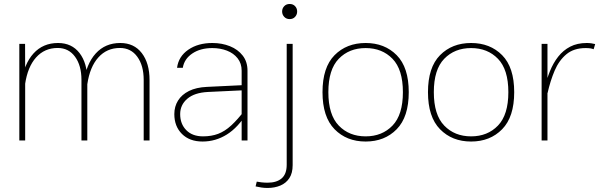

<svg xmlns="http://www.w3.org/2000/svg" viewBox="-20 -703 3019 961"><path d="M76.7 -483.4V0H106V-332L105.5 -483.4ZM417 -302.2Q417 -386.7 378.2 -437.3Q339.4 -487.8 270.5 -487.8Q195.3 -487.8 147.7 -435.5Q100.1 -383.3 85.9 -285.6L105.5 -281.2Q118.2 -368.2 160.6 -415.5Q203.1 -462.9 268.6 -462.9Q323.7 -462.9 355.7 -418.9Q387.7 -375 387.7 -303.2V0H417ZM728.5 -302.2Q728.5 -386.7 689.7 -437.3Q650.9 -487.8 582 -487.8Q506.8 -487.8 459.2 -435.5Q411.6 -383.3 397.5 -285.6L417 -281.2Q429.7 -368.2 472.2 -415.5Q514.6 -462.9 580.1 -462.9Q635.3 -462.9 667.2 -418.9Q699.2 -375 699.2 -303.2V0H728.5Z M1218.8 -349.1Q1218.8 -394 1194.8 -424.8Q1170.9 -455.6 1130.9 -471.7Q1090.8 -487.8 1043 -487.8Q971.2 -487.8 922.4 -454.1Q873.5 -420.4 866.2 -363.8H895Q902.3 -408.2 942.6 -435.3Q982.9 -462.4 1042.5 -462.4Q1082.5 -462.4 1116 -449.5Q1149.4 -436.5 1169.4 -411.1Q1189.5 -385.7 1189.5 -349.1V-91.8V0H1218.8ZM1217.8 -140.1 1205.6 -151.9Q1168.9 -104 1137.2 -75Q1105.5 -45.9 1072 -33.2Q1038.6 -20.5 996.1 -20.5Q942.9 -20.5 912.4 -51.5Q881.8 -82.5 881.8 -131.8Q881.8 -178.2 917.5 -208.7Q953.1 -239.3 1021 -242.7L1206.5 -251.5V-277.3L1015.1 -268.1Q961.9 -265.6 925.8 -247.6Q889.6 -229.5 871.1 -199.7Q852.5 -169.9 852.5 -131.8Q852.5 -70.8 890.6 -32.7Q928.7 5.4 993.7 5.4Q1059.1 5.4 1115.5 -29.8Q1171.9 -64.9 1217.8 -140.1Z M1259.3 230Q1273.4 233.4 1288.6 235.6Q1303.7 237.8 1318.8 237.8Q1354.5 237.8 1383.1 225.8Q1411.6 213.9 1428.2 188.7Q1444.8 163.6 1444.8 123.5V-483.4H1415V121.6Q1415 168 1389.9 189.7Q1364.7 211.4 1319.3 211.4Q1303.7 211.4 1288.8 209.7Q1273.9 208 1265.1 206.1ZM1392.1 -645.5Q1392.1 -629.9 1402.6 -618.7Q1413.1 -607.4 1429.7 -607.4Q1446.8 -607.4 1457 -618.7Q1467.3 -629.9 1467.3 -645.5Q1467.3 -661.1 1457 -672.1Q1446.8 -683.1 1429.7 -683.1Q1413.1 -683.1 1402.6 -672.1Q1392.1 -661.1 1392.1 -645.5Z M1810.1 -462.4Q1892.6 -462.4 1944.6 -408.7Q1996.6 -355 1996.6 -241.7Q1996.6 -128.4 1944.6 -74.5Q1892.6 -20.5 1810.1 -20.5Q1727.5 -20.5 1675.5 -74.5Q1623.5 -128.4 1623.5 -241.7Q1623.5 -355 1675.5 -408.7Q1727.5 -462.4 1810.1 -462.4ZM1810.1 -487.8Q1714.8 -487.8 1654.5 -426.8Q1594.2 -365.7 1594.2 -241.7Q1594.2 -117.7 1654.5 -56.2Q1714.8 5.4 1810.1 5.4Q1905.3 5.4 1965.6 -56.2Q2025.9 -117.7 2025.9 -241.7Q2025.9 -365.7 1965.6 -426.8Q1905.3 -487.8 1810.1 -487.8Z M2337.9 -462.4Q2420.4 -462.4 2472.4 -408.7Q2524.4 -355 2524.4 -241.7Q2524.4 -128.4 2472.4 -74.5Q2420.4 -20.5 2337.9 -20.5Q2255.4 -20.5 2203.4 -74.5Q2151.4 -128.4 2151.4 -241.7Q2151.4 -355 2203.4 -408.7Q2255.4 -462.4 2337.9 -462.4ZM2337.9 -487.8Q2242.7 -487.8 2182.4 -426.8Q2122.1 -365.7 2122.1 -241.7Q2122.1 -117.7 2182.4 -56.2Q2242.7 5.4 2337.9 5.4Q2433.1 5.4 2493.4 -56.2Q2553.7 -117.7 2553.7 -241.7Q2553.7 -365.7 2493.4 -426.8Q2433.1 -487.8 2337.9 -487.8Z M2690.9 -483.4V0H2720.2V-264.2V-483.4ZM2951.2 -456.5 2959 -482.4Q2949.7 -484.9 2939 -486.3Q2928.2 -487.8 2917 -487.8Q2869.1 -487.8 2834 -469.5Q2798.8 -451.2 2773.9 -419.4Q2749 -387.7 2732.4 -346.4Q2715.8 -305.2 2705.1 -258.8L2720.7 -237.3Q2734.4 -298.3 2756.1 -349.4Q2777.8 -400.4 2814.9 -431.4Q2852.1 -462.4 2911.1 -462.4Q2938.5 -462.4 2951.2 -456.5Z"/></svg>

Font: Estedad VF
Style: Regular
Weight: 100
Designer: Amin Abedi
Version: Version 7.3